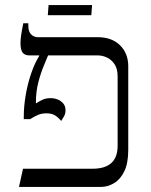

<svg xmlns="http://www.w3.org/2000/svg" viewBox="-20 -739 597 759"><path d="M55 0 71 -72H346Q395 -72 420 -94.5Q445 -117 445 -163V-436Q445 -467 433 -485Q421 -503 403 -511.5Q385 -520 366 -520H96Q78 -520 69.5 -531Q61 -542 61 -569Q61 -582 63.5 -599.5Q66 -617 72 -647H92V-637Q92 -614 103 -603Q114 -592 130 -592H366Q422 -592 454.5 -560Q487 -528 487 -477V-147Q487 -94 471.5 -62Q456 -30 431 -15Q406 0 378 0ZM222 -261Q208 -277 195.5 -284Q183 -291 164 -291Q146 -291 132 -285.5Q118 -280 99 -268H74V-278Q74 -318 81.5 -362.5Q89 -407 103 -448Q117 -489 135 -518V-533H173V-527Q167 -512 154.5 -482.5Q142 -453 132 -415.5Q122 -378 122 -336V-330Q134 -338 147.5 -344.5Q161 -351 180 -351Q195 -351 208.5 -345.5Q222 -340 230.5 -329.5Q239 -319 239 -303Q239 -289 233 -279Q227 -269 222 -261ZM169 -679 172 -719H344L341 -679Z"/></svg>

Font: Noto Serif Hebrew Light
Style: Regular
Weight: 300
Version: Version 2.003